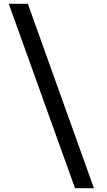

<svg xmlns="http://www.w3.org/2000/svg" viewBox="-20 -818 559 1006"><path d="M373 168 26 -798H126L472 168Z"/></svg>

Font: Be Vietnam Medium
Style: Regular
Weight: 500
Designer: Gabriel Lam
Foundry: TypeRant
Version: Version 4.000